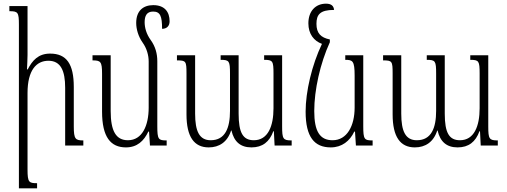

<svg xmlns="http://www.w3.org/2000/svg" viewBox="-20 -793 2764 1046"><path d="M434 -28C391 -28 382 -35 382 -104V-319C382 -444 343 -501 253 -501C188 -501 156 -463 131 -415H127C128 -441 130 -467 130 -494V-760H31V-732C78 -732 83 -726 83 -658V233H182V205C138 205 130 201 130 131V-286C130 -412 179 -462 244 -462C311 -462 335 -407 335 -315V0H434Z M837 -106V-459C837 -500 827 -539 801 -575C777 -608 768 -643 768 -672C768 -706 779 -730 814 -730C853 -730 863 -705 863 -636C888 -636 904 -651 904 -677C904 -727 878 -765 815 -765C762 -765 722 -736 722 -668C722 -635 733 -595 757 -561C780 -529 790 -491 790 -458V-207C790 -109 755 -29 677 -29C612 -29 583 -79 583 -188V-492H484V-464C528 -464 536 -458 536 -391V-185C536 -46 583 10 666 10C727 10 764 -25 788 -76H792L797 0H888V-28C843 -28 837 -33 837 -106Z M1419 -492V-467C1466 -467 1470 -461 1470 -391V-203C1470 -106 1440 -29 1363 -29C1304 -29 1280 -69 1280 -174V-492H1182V-467C1229 -467 1233 -461 1233 -392V-189C1233 -96 1207 -29 1128 -29C1066 -29 1043 -78 1043 -174V-492H944V-464C993 -464 996 -460 996 -393V-170C996 -47 1038 10 1117 10C1174 10 1219 -19 1239 -82H1241C1255 -21 1290 10 1350 10C1410 10 1448 -20 1469 -78H1472L1476 0H1569V-28C1522 -28 1517 -36 1517 -105V-492Z M1782 10C1843 10 1886 -25 1910 -76H1914L1919 0H2010V-28C1965 -28 1959 -33 1959 -106V-492H1861V-467C1901 -467 1912 -462 1912 -381V-207C1912 -108 1871 -29 1792 -29C1722 -29 1692 -78 1692 -188C1692 -302 1724 -447 1777 -563V-578C1728 -588 1704 -612 1704 -663C1704 -713 1723 -739 1800 -739C1798 -760 1786 -773 1756 -773C1699 -773 1660 -732 1660 -666C1660 -608 1690 -570 1734 -554C1679 -439 1645 -294 1645 -185C1645 -46 1693 10 1782 10Z M2542 -492V-467C2589 -467 2593 -461 2593 -391V-203C2593 -106 2563 -29 2486 -29C2427 -29 2403 -69 2403 -174V-492H2305V-467C2352 -467 2356 -461 2356 -392V-189C2356 -96 2330 -29 2251 -29C2189 -29 2166 -78 2166 -174V-492H2067V-464C2116 -464 2119 -460 2119 -393V-170C2119 -47 2161 10 2240 10C2297 10 2342 -19 2362 -82H2364C2378 -21 2413 10 2473 10C2533 10 2571 -20 2592 -78H2595L2599 0H2692V-28C2645 -28 2640 -36 2640 -105V-492Z"/></svg>

Font: Noto Serif Armenian ExtraCondensed Light
Style: Regular
Weight: 300
Width: 2
Designer: Monotype Design Team
Foundry: Monotype Imaging Inc.
Version: Version 2.008